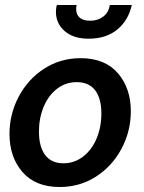

<svg xmlns="http://www.w3.org/2000/svg" viewBox="-20 -739 578 769"><path d="M18 -203Q18 -282 55 -352Q92 -422 157 -464Q222 -506 303 -506Q400 -506 452 -446Q504 -386 504 -293Q504 -214 467 -144Q430 -74 365 -32Q300 10 219 10Q122 10 70 -50Q18 -110 18 -203ZM386 -284Q386 -345 361 -377.5Q336 -410 287 -410Q243 -410 208.5 -383.5Q174 -357 155 -311.5Q136 -266 136 -212Q136 -151 161 -118Q186 -85 234 -85Q278 -85 313 -112Q348 -139 367 -184.5Q386 -230 386 -284ZM204 -692Q204 -708 208 -719H287Q285 -709 285 -703Q285 -680 299.5 -668Q314 -656 341 -656Q372 -656 393.5 -672.5Q415 -689 420 -719H508Q494 -657 449.5 -620.5Q405 -584 335 -584Q274 -584 239 -614.5Q204 -645 204 -692Z"/></svg>

Font: Cabin SemiBold
Style: Italic
Weight: 600
Italic angle: -7°
Designer: Pablo Impallari
Foundry: Pablo Impallari. http://www.impallari.com Igino Marini. http://www.ikern.com
Version: Version 2.200